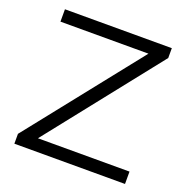

<svg xmlns="http://www.w3.org/2000/svg" viewBox="-118 -752 833 861"><g transform="rotate(20 299.0 -322.0)"><path d="M569 -59V0H41V-47L468 -585H48V-644H558V-597L132 -59Z"/></g></svg>

Font: Montserrat Ace
Style: Regular
Weight: 400
Designer: Julieta Ulanovsky
Foundry: Julieta Ulanovsky
Version: Version 1